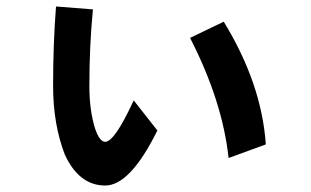

<svg xmlns="http://www.w3.org/2000/svg" viewBox="-20 -477 960 593"><path d="M466 -74Q382 96 305 96Q224 96 180 0Q144 -94 144 -211Q144 -342 153 -457L267 -448Q256 -335 256 -211Q256 -138 273 -82Q287 -39 305 -39Q334 -39 393 -167ZM686 11Q667 -165 567 -360L671 -410Q788 -219 801 -31Z"/></svg>

Font: LINE Seed Sans KR Bold
Style: Regular
Weight: 700
Designer: LINE BX Design & Sandoll Inc & Dalton Maag Ltd
Foundry: Sandoll Inc.
Version: Version 1.000